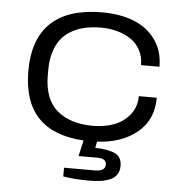

<svg xmlns="http://www.w3.org/2000/svg" viewBox="-52 -588 777 816"><g transform="rotate(5 337.0 -179.5)"><path d="M356.9 179.2Q293 179.2 247.1 170.9V133.8H378.9Q422.9 133.8 422.9 105Q422.9 91.8 413.1 85.4Q403.3 79.1 379.9 79.1H304.2L319.8 11.2Q60.1 -3.4 60.1 -263.2Q60.1 -399.4 133.5 -468.8Q207 -538.1 352.1 -538.1Q428.2 -538.1 486.6 -515.1Q544.9 -492.2 579.3 -444.3Q613.8 -396.5 613.8 -329.1H535.2Q535.2 -365.7 519.5 -394Q503.9 -422.4 477.8 -439.2Q451.7 -456.1 419.7 -464.6Q387.7 -473.1 352.1 -473.1Q305.2 -473.1 267.8 -461.9Q230.5 -450.7 202.4 -427.2Q174.3 -403.8 159.2 -364.7Q144 -325.7 144 -272.9V-252.9Q144 -150.4 200 -102.3Q255.9 -54.2 354 -54.2Q401.4 -54.2 441.7 -68.6Q481.9 -83 509.5 -116.2Q537.1 -149.4 537.1 -196.8H613.8Q613.8 -102.5 547.9 -48.3Q481.9 5.9 377 11.2L372.1 38.1Q427.2 39.1 456.5 53.2Q485.8 67.4 485.8 105Q485.8 127.4 475.6 142.6Q465.3 157.7 446.3 165.5Q427.2 173.3 406 176.3Q384.8 179.2 356.9 179.2Z"/></g></svg>

Font: Archivo Expanded Light
Style: Regular
Weight: 300
Width: 7
Designer: Hector Gatti
Foundry: Omnibus-Type
Version: Version 2.001